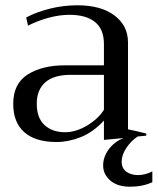

<svg xmlns="http://www.w3.org/2000/svg" viewBox="-20 -527 596 726"><path d="M556 121V162Q519 179 472 179Q424 179 397 155.5Q370 132 370 99Q370 67 390.5 38.5Q411 10 447 -5L373 2V-71Q332 -27 285.5 -8.5Q239 10 194 10Q114 10 72 -27Q30 -64 30 -134Q30 -211 85 -245.5Q140 -280 225 -280H373V-360Q373 -417 339 -444Q305 -471 243 -471Q204 -471 162.5 -459.5Q121 -448 86 -430L79 -461Q119 -482 169.5 -494.5Q220 -507 273 -507Q362 -507 413 -468.5Q464 -430 464 -366V-38Q499 -31 533 -22V-14L501 -11Q476 5 458 32Q440 59 440 84Q440 109 457.5 122Q475 135 502 135Q529 135 556 121ZM373 -244H247Q183 -244 151 -215.5Q119 -187 119 -135Q119 -81 148.5 -54Q178 -27 226 -27Q267 -27 309.5 -52.5Q352 -78 373 -112Z"/></svg>

Font: Trirong
Style: Regular
Weight: 400
Designer: Katatrad Team
Foundry: CadsonDemak
Version: Version 1.001